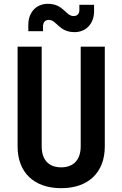

<svg xmlns="http://www.w3.org/2000/svg" viewBox="-20 -974 640 1004"><path d="M370 -806C431 -806 472 -851 472 -916V-949H395V-921C395 -901 383 -890 365 -890C323 -890 313 -954 230 -954C169 -954 128 -909 128 -844V-811H205V-837C205 -858 217 -870 235 -870C277 -870 287 -806 370 -806ZM300 10C443 10 528 -73 528 -208V-730H402V-209C402 -140 366 -99 300 -99C233 -99 198 -140 198 -209V-730H72V-208C72 -73 157 10 300 10Z"/></svg>

Font: JetBrains Mono
Style: Bold
Weight: 558
Monospace: yes
Designer: Philipp Nurullin, Konstantin Bulenkov
Foundry: JetBrains
Version: Version 2.305